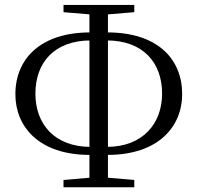

<svg xmlns="http://www.w3.org/2000/svg" viewBox="-20 -762 818 795"><path d="M351.7 -120.6H388.4V-153.8H355.9C205.7 -153.8 126.6 -248.3 126.6 -374.4C126.6 -503.4 205.7 -594.6 355.9 -594.6H388.4V-627.8H353.5C149.5 -627.8 43.7 -519.9 43.7 -371.8C43.7 -237.7 140.8 -120.6 351.7 -120.6ZM389.4 -120.6H425.5C637 -120.6 734.3 -238.9 734.3 -372.1C734.3 -519.2 630.9 -627.8 424.3 -627.8H389.4V-594.6H421.9C571.9 -594.6 651.2 -503 651.2 -374.4C651.2 -250.4 571.3 -153.8 421.9 -153.8H389.4ZM243 13.5H536V-16.8L398.3 -28.6H379.7L243 -16.8ZM379.7 -700.2H399.3L536 -711.5V-741.5H243V-711.5ZM350.3 13.5H427V-741.5H350.3Z"/></svg>

Font: Source Han Serif TW VF
Style: Regular
Weight: 250
Designer: Ryoko NISHIZUKA 西塚涼子 (kana & ideographs); Frank Grießhammer (Latin, Greek & Cyrillic); Wenlong ZHANG 张文龙 (bopomofo); San
Foundry: Adobe
Version: Version 2.002;hotconv 1.1.0;makeotfexe 2.6.0